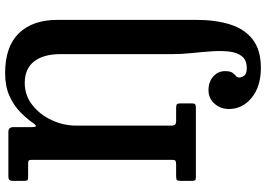

<svg xmlns="http://www.w3.org/2000/svg" viewBox="-168 -636 1063 768"><g transform="rotate(-90 364.0 -251.5)"><path d="M93.5 -671H39.5Q30 -671 27.5 -674.2Q25 -677.5 25 -687.5V-734Q25 -750 41.5 -750H220.5Q240 -750 240 -730.5V-659.5Q240 -640 244 -639.8Q248 -639.5 254.5 -648.5Q272.5 -675 299.2 -701.5Q326 -728 364.5 -745.5Q403 -763 456 -763Q562 -763 615.5 -708Q669 -653 669 -553.5V2Q669 78.5 650.8 136.8Q632.5 195 590.5 227.5Q548.5 260 476.5 260Q402.5 260 357.5 223.2Q312.5 186.5 312.5 132Q312.5 98.5 333.8 74.5Q355 50.5 387.5 50.5Q421.5 50.5 442.8 69.8Q464 89 464 116.5Q464 137 457.8 146Q451.5 155 445 160Q438.5 165 438.5 174Q438.5 182.5 445.5 193Q452.5 203.5 476 203.5Q508 203.5 523.2 184.5Q538.5 165.5 542.2 133.8Q546 102 543.2 63Q540.5 24 536.2 -16.8Q532 -57.5 532 -94V-542Q532 -609 503 -646.8Q474 -684.5 416.5 -684.5Q367 -684.5 328.5 -654.2Q290 -624 268 -576.8Q246 -529.5 246 -478V-99Q246 -87.5 250.2 -83.2Q254.5 -79 266 -79H316.5Q327.5 -79 331.2 -76Q335 -73 335 -61.5V-16Q335 -6 331.2 -3Q327.5 0 317.5 0H39.5Q29.5 0 27.2 -3.5Q25 -7 25 -17.5V-61.5Q25 -73 28.8 -76Q32.5 -79 43.5 -79H89.5Q101 -79 105 -81.5Q109 -84 109 -95V-658Q109 -666.5 105.8 -668.8Q102.5 -671 93.5 -671Z"/></g></svg>

Font: Besley* Narrow Semi
Style: Regular
Weight: 600
Width: 4
Designer: Owen Earl
Foundry: indestructible type*
Version: Version 3.000; ttfautohint (v1.8.3)